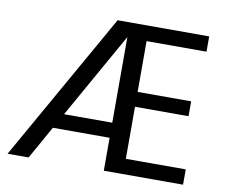

<svg xmlns="http://www.w3.org/2000/svg" viewBox="-77 -794 1054 890"><g transform="rotate(10 450.0 -349.0)"><path d="M556 -626V-387H808V-317H556V-72H838V0H465V-155H198L111 0H12L407 -698H838V-626ZM465 -226V-629L238 -226Z"/></g></svg>

Font: DVN-Poppins
Style: Regular
Weight: 400
Designer: Ninad Kale (Devanagari), Jonny Pinhorn (Latin)
Foundry: Indian Type Foundry
Version: 4.004